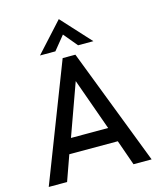

<svg xmlns="http://www.w3.org/2000/svg" viewBox="-131 -1004 909 1096"><g transform="rotate(-15 323.0 -455.5)"><path d="M165 -737.8 322.3 -910.6 480.5 -737.8H390.1L322.3 -819.3L255.9 -737.8ZM19 0 286.1 -689.9H361.3L627 0H520L467.3 -149.9H180.7L127.4 0ZM213.9 -237.3H433.6L324.2 -543.9Z"/></g></svg>

Font: HK Grotesk Medium
Style: Regular
Weight: 500
Designer: Alfredo Marco Pradil and Stefan Peev
Foundry: Hanken Design Co.
Version: Version 1.045;PS 001.045;hotconv 1.0.88;makeotf.lib2.5.64775